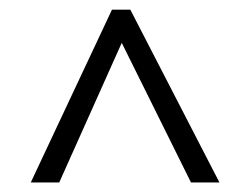

<svg xmlns="http://www.w3.org/2000/svg" viewBox="-20 -659 526 402"><path d="M44.4 -276.9 214.4 -638.7H252.9L439.5 -276.9H379.9L234.9 -569.3L104 -276.9Z"/></svg>

Font: XL-Viking
Style: Regular
Weight: 400
Foundry: Ascender Corporation
Version: Version 1.10 March 23, 2015